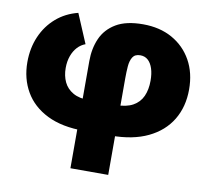

<svg xmlns="http://www.w3.org/2000/svg" viewBox="-82 -646 1029 943"><g transform="rotate(10 432.0 -175.0)"><path d="M328.1 204.1V-330.6Q328.1 -393.1 350.3 -443.6Q372.6 -494.1 422.9 -524.2Q473.1 -554.2 557.1 -554.2Q641.1 -554.2 703.4 -519.3Q765.6 -484.4 800.3 -422.4Q835 -360.4 835 -277.8Q835 -191.4 795.7 -126.2Q756.3 -61 680.7 -24.7Q605 11.7 494.6 11.7H362.8Q252 11.7 178 -24.9Q104 -61.5 66.7 -126Q29.3 -190.4 29.3 -272.9Q29.3 -342.8 54.4 -400.9Q79.6 -459 125.5 -498.8Q171.4 -538.6 233.9 -554.2L295.4 -408.7Q273.4 -400.9 256.3 -382.6Q239.3 -364.3 229.5 -337.4Q219.7 -310.5 219.7 -276.9Q219.7 -238.3 234.1 -207.5Q248.5 -176.8 280 -158.7Q311.5 -140.6 362.8 -140.6H494.6Q546.4 -140.6 578.9 -158.7Q611.3 -176.8 626.2 -209.7Q641.1 -242.7 641.1 -287.6Q641.1 -322.3 632.8 -347.9Q624.5 -373.5 608.9 -387.7Q593.3 -401.9 570.3 -401.9Q543.5 -401.9 532.2 -383.8Q521 -365.7 518.8 -337.2Q516.6 -308.6 516.6 -277.8V204.1Z"/></g></svg>

Font: Inter 16pt Black
Style: Regular
Weight: 900
Version: Version 4.001;git-66647c0bb